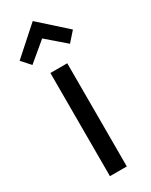

<svg xmlns="http://www.w3.org/2000/svg" viewBox="-230 -872 723 917"><g transform="rotate(-30 131.5 -413.0)"><path d="M279 -695 233 -643 124 -737H137L27 -645L-16 -693L133 -826ZM82 0V-569H175V0Z"/></g></svg>

Font: Yaldevi Medium
Style: Regular
Weight: 500
Designer: Sol Matas, Rajitha Manaperi, Kosala Senevirathne
Foundry: Mooniak
Version: Version 1.100